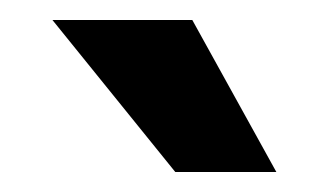

<svg xmlns="http://www.w3.org/2000/svg" viewBox="-20 -752 335 193"><path d="M156.2 -579.1 32.7 -731.9H173.3L257.8 -579.1Z"/></svg>

Font: Inter Display
Style: Bold
Weight: 700
Designer: Rasmus Andersson
Foundry: rsms
Version: Version 4.001;git-9221beed3